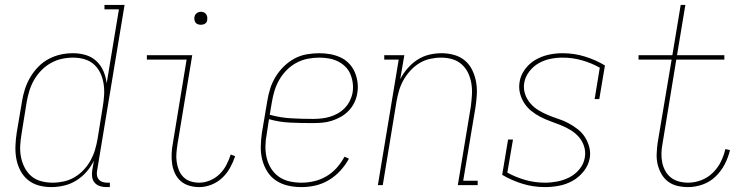

<svg xmlns="http://www.w3.org/2000/svg" viewBox="-20 -755 3040 783"><path d="M189 8Q162 8 137 1Q112 -6 93 -22Q74 -38 62.5 -60.5Q51 -83 46.5 -108Q42 -133 43 -160Q44 -187 48 -213L70 -343Q74 -368 82 -392.5Q90 -417 103.5 -440Q117 -463 136 -482.5Q155 -502 178.5 -514.5Q202 -527 227 -532.5Q252 -538 278 -538Q305 -538 330 -530.5Q355 -523 373.5 -505.5Q392 -488 402 -464.5Q412 -441 415 -415L465 -717H406V-735H488L376 -59Q374 -49 375.5 -39.5Q377 -30 383 -23Q389 -16 398 -13Q407 -10 417 -10H428V8H414Q400 8 387.5 4Q375 0 366.5 -9.5Q358 -19 356 -32Q354 -45 356 -59L363 -100Q351 -75 332.5 -54Q314 -33 290.5 -18.5Q267 -4 240.5 2Q214 8 189 8ZM195 -10Q217 -10 240 -15Q263 -20 283.5 -32Q304 -44 321 -62Q338 -80 349.5 -101Q361 -122 367.5 -144Q374 -166 378 -189L399 -319Q403 -343 404.5 -366.5Q406 -390 402.5 -413Q399 -436 389.5 -456.5Q380 -477 363.5 -492Q347 -507 324.5 -513.5Q302 -520 278 -520Q255 -520 232 -515Q209 -510 187.5 -498Q166 -486 148.5 -468Q131 -450 119 -429Q107 -408 100 -385.5Q93 -363 89 -340L68 -210Q64 -186 62.5 -162Q61 -138 65.5 -115Q70 -92 80.5 -71.5Q91 -51 108 -36.5Q125 -22 148 -16Q171 -10 195 -10Z M792 8Q771 8 751 2Q731 -4 716.5 -17Q702 -30 693.5 -48Q685 -66 682 -86.5Q679 -107 680 -128.5Q681 -150 685 -171L741 -512H579V-530H764L704 -168Q701 -149 699.5 -131Q698 -113 700.5 -95Q703 -77 709.5 -61Q716 -45 728 -33Q740 -21 757 -15.5Q774 -10 792 -10Q814 -10 836 -19Q858 -28 875 -44.5Q892 -61 903 -82Q914 -103 921 -125L939 -118Q931 -94 918 -70.5Q905 -47 885.5 -29Q866 -11 841.5 -1.5Q817 8 792 8ZM799 -654Q793 -654 787 -656Q781 -658 777.5 -663Q774 -668 773 -674Q772 -680 773 -686Q774 -691 776.5 -695Q779 -699 782.5 -701.5Q786 -704 790.5 -705.5Q795 -707 799 -707Q806 -707 811.5 -704.5Q817 -702 820.5 -697Q824 -692 825 -686Q826 -680 825 -674Q825 -669 822.5 -665Q820 -661 816 -658.5Q812 -656 808 -655Q804 -654 799 -654Z M1209 8Q1181 8 1154.5 2Q1128 -4 1106 -18.5Q1084 -33 1070 -55.5Q1056 -78 1049.5 -103.5Q1043 -129 1043.5 -157Q1044 -185 1048 -213L1070 -343Q1074 -369 1082 -394Q1090 -419 1104 -442Q1118 -465 1138 -484.5Q1158 -504 1181.5 -516.5Q1205 -529 1231 -533.5Q1257 -538 1282 -538Q1305 -538 1327 -534Q1349 -530 1368.5 -521Q1388 -512 1403 -496.5Q1418 -481 1426.5 -461.5Q1435 -442 1438 -419.5Q1441 -397 1437 -375Q1434 -355 1425 -336.5Q1416 -318 1401.5 -303Q1387 -288 1369 -278Q1351 -268 1331.5 -262Q1312 -256 1292 -254.5Q1272 -253 1253 -253Q1208 -253 1163.5 -255Q1119 -257 1077 -269L1068 -210Q1063 -185 1062.5 -160Q1062 -135 1067.5 -111.5Q1073 -88 1085.5 -68Q1098 -48 1117 -34.5Q1136 -21 1160 -15.5Q1184 -10 1209 -10Q1235 -10 1261 -16Q1287 -22 1311 -36Q1335 -50 1353.5 -71Q1372 -92 1385 -116L1403 -108Q1389 -82 1368 -59Q1347 -36 1321 -20.5Q1295 -5 1266.5 1.5Q1238 8 1209 8ZM1258 -270Q1275 -270 1292 -272Q1309 -274 1326 -279Q1343 -284 1358.5 -293Q1374 -302 1386.5 -315Q1399 -328 1407 -344.5Q1415 -361 1418 -378Q1421 -397 1418.5 -416.5Q1416 -436 1408.5 -453.5Q1401 -471 1387.5 -484Q1374 -497 1357.5 -505Q1341 -513 1321.5 -516.5Q1302 -520 1282 -520Q1259 -520 1235.5 -515.5Q1212 -511 1190 -499.5Q1168 -488 1150 -470Q1132 -452 1119.5 -430.5Q1107 -409 1100 -386.5Q1093 -364 1089 -340L1080 -287Q1123 -275 1168 -272.5Q1213 -270 1258 -270Z M1521 0 1606 -512H1547V-530H1629L1612 -432Q1624 -455 1642 -476Q1660 -497 1682.5 -511.5Q1705 -526 1730.5 -532Q1756 -538 1781 -538Q1807 -538 1832 -531Q1857 -524 1876 -508Q1895 -492 1906 -469Q1917 -446 1921.5 -421Q1926 -396 1924.5 -369.5Q1923 -343 1919 -317L1869 -18H1928V0H1847L1900 -320Q1903 -343 1904.5 -367Q1906 -391 1902.5 -413.5Q1899 -436 1889.5 -456.5Q1880 -477 1863.5 -492Q1847 -507 1825 -513.5Q1803 -520 1779 -520Q1757 -520 1734 -515Q1711 -510 1690.5 -497.5Q1670 -485 1653.5 -467Q1637 -449 1625.5 -428.5Q1614 -408 1607.5 -386Q1601 -364 1597 -341L1541 0Z M2203 8Q2155 8 2111 -5.5Q2067 -19 2028 -42L2052 -186H2072L2049 -51Q2084 -32 2122.5 -21Q2161 -10 2203 -10Q2228 -10 2253.5 -15Q2279 -20 2302.5 -32Q2326 -44 2343.5 -65.5Q2361 -87 2365 -113Q2369 -136 2362 -158Q2355 -180 2340.5 -196.5Q2326 -213 2307 -224.5Q2288 -236 2267 -244.5Q2246 -253 2225 -260.5Q2204 -268 2184.5 -278Q2165 -288 2147.5 -302Q2130 -316 2118 -334.5Q2106 -353 2100.5 -375Q2095 -397 2099 -421Q2103 -448 2121 -472.5Q2139 -497 2164.5 -511.5Q2190 -526 2218 -532Q2246 -538 2274 -538Q2321 -538 2365 -524.5Q2409 -511 2447 -488L2424 -351H2405L2426 -479Q2392 -498 2353.5 -509Q2315 -520 2274 -520Q2249 -520 2224.5 -515Q2200 -510 2177.5 -497.5Q2155 -485 2138.5 -463.5Q2122 -442 2118 -418Q2114 -394 2121 -372.5Q2128 -351 2142.5 -334Q2157 -317 2176 -305.5Q2195 -294 2215.5 -285.5Q2236 -277 2257.5 -270Q2279 -263 2298.5 -252.5Q2318 -242 2335.5 -228.5Q2353 -215 2365 -196.5Q2377 -178 2383 -155.5Q2389 -133 2385 -110Q2380 -81 2360.5 -56.5Q2341 -32 2315 -17.5Q2289 -3 2260 2.5Q2231 8 2203 8Z M2786 8Q2764 8 2742.5 3Q2721 -2 2704.5 -14.5Q2688 -27 2677.5 -45.5Q2667 -64 2662 -84.5Q2657 -105 2658 -128Q2659 -151 2662 -173L2719 -512H2584V-530H2722L2756 -735H2775L2741 -530H2934V-512H2738L2682 -170Q2678 -150 2677.5 -130.5Q2677 -111 2680.5 -93Q2684 -75 2693 -58.5Q2702 -42 2716 -31Q2730 -20 2748.5 -15Q2767 -10 2786 -10Q2813 -10 2839.5 -20Q2866 -30 2886.5 -50Q2907 -70 2919.5 -95Q2932 -120 2938 -147L2957 -143Q2950 -113 2935.5 -85Q2921 -57 2898 -35Q2875 -13 2845.5 -2.5Q2816 8 2786 8Z"/></svg>

Font: Iosevka Slab Thin
Style: Italic
Weight: 100
Italic angle: -9°
Monospace: yes
Designer: Belleve Invis
Foundry: Belleve Invis
Version: Version 11.1.1; ttfautohint (v1.8.3)